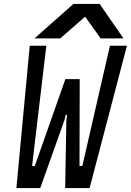

<svg xmlns="http://www.w3.org/2000/svg" viewBox="-20 -958 666 978"><path d="M131.5 -725H216L143.5 -113L157 -112L313 -555H386L385 -112L399.5 -113L540 -725H626.5L436.5 0H312L318 -347L321.5 -373H314.5L308.5 -347L185 0H63.5ZM354 -938H487.5L609 -762.5H492.5L413.5 -873L287 -762.5H156Z"/></svg>

Font: JuliaMono Italic
Style: Regular
Weight: 400
Italic angle: -9°
Monospace: yes
Designer: cormullion
Foundry: corm
Version: Version 0.049; ttfautohint (v1.8.4)